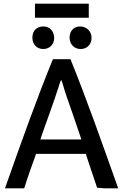

<svg xmlns="http://www.w3.org/2000/svg" viewBox="-20 -1014 702 1038"><path d="M619 4H544L505 1L464 -121C463 -125 445 -177 444 -182H175C153 -121 130 -58 111 4H7C100 -260 178 -478 266 -694H361C449 -477 525 -260 619 4ZM420 -260C392 -343 365 -422 338 -499C324 -539 318 -569 311 -582C306 -575 303 -564 299 -551C270 -458 233 -363 198 -260ZM169 -918V-994H460V-918ZM273 -808C272 -772 247 -749 214 -749C180 -749 155 -773 155 -810C155 -851 182 -871 214 -871C248 -871 272 -848 273 -808ZM475 -810C475 -773 450 -749 416 -749C383 -749 357 -772 356 -811C357 -850 381 -871 414 -871C447 -871 475 -845 475 -810Z"/></svg>

Font: Repo Medium
Style: Regular
Weight: 500
Designer: Stefan Peev
Foundry: Context Ltd
Version: Version 1.502